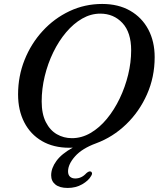

<svg xmlns="http://www.w3.org/2000/svg" viewBox="-20 -734 814 972"><path d="M497.5 -714Q579 -714 638.8 -679.8Q698.5 -645.5 730.8 -584.8Q763 -524 763 -444.5Q763 -344 724.2 -256.5Q685.5 -169 618.5 -104.5Q551.5 -40 466.5 -8.5Q395.5 17.5 360 57.5Q324.5 97.5 324.5 133.5Q324.5 151.5 334.5 160.5Q344.5 169.5 361 169.5Q393 169.5 417 143Q429.5 132 438 134Q443.5 135 445.5 141.2Q447.5 147.5 440.5 158Q428 180.5 396 199Q364 217.5 322.5 217.5Q282 217.5 260.5 200.2Q239 183 239 153.5Q239 117 265.8 80.5Q292.5 44 348.5 13.5Q340 14 331 14Q250.5 14 192.2 -20Q134 -54 102.8 -114.8Q71.5 -175.5 71.5 -256Q71.5 -348.5 104.5 -431Q137.5 -513.5 196 -577.2Q254.5 -641 331.8 -677.5Q409 -714 497.5 -714ZM191 -220.5Q191 -157.5 212 -116Q233 -74.5 267.8 -54.5Q302.5 -34.5 344 -34.5Q393.5 -34.5 438.5 -60.8Q483.5 -87 521 -132.5Q558.5 -178 586 -235.5Q613.5 -293 628.8 -355.8Q644 -418.5 644 -479.5Q644 -570 599.8 -617.5Q555.5 -665 487.5 -665Q440 -665 396 -639.8Q352 -614.5 314.8 -570.5Q277.5 -526.5 249.8 -469.5Q222 -412.5 206.5 -348.5Q191 -284.5 191 -220.5Z"/></svg>

Font: Fraunces 9pt Soft
Style: Italic
Weight: 400
Italic angle: -16°
Version: Version 1.000;[0bf87f6ff]